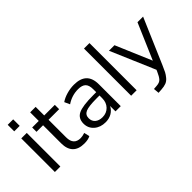

<svg xmlns="http://www.w3.org/2000/svg" viewBox="-65 -1369 2178 2178"><g transform="rotate(-45 1023.5 -280.5)"><path d="M84 -652.3V-756.8H171.9V-652.3ZM84 0V-539.1H171.9V0Z M549.8 8.8Q458 8.8 411.1 -39.1Q364.3 -86.9 364.3 -179.7V-469.7H258.8V-539.1H364.3V-676.8H452.1V-539.1H622.1V-469.7H452.1V-188.5Q452.1 -64.5 563.5 -64.5Q591.8 -64.5 632.8 -78.1L648.4 -11.7Q612.3 8.8 549.8 8.8Z M890.6 8.8Q808.6 8.8 754.9 -38.1Q701.2 -85 701.2 -158.2Q701.2 -242.2 768.1 -275.4Q835 -308.6 1009.8 -308.6H1055.7V-357.4Q1055.7 -420.9 1026.9 -449.7Q998 -478.5 934.6 -478.5Q834 -478.5 749 -420.9L719.7 -485.4Q759.8 -513.7 818.8 -530.8Q877.9 -547.9 936.5 -547.9Q1140.6 -547.9 1140.6 -350.6V0H1056.6V-86.9Q1034.2 -42 991.2 -16.6Q948.2 8.8 890.6 8.8ZM786.1 -160.2Q786.1 -112.3 818.8 -84.5Q851.6 -56.6 906.2 -56.6Q971.7 -56.6 1013.7 -100.1Q1055.7 -143.6 1055.7 -212.9V-255.9H1010.7Q880.9 -255.9 833.5 -234.9Q786.1 -213.9 786.1 -160.2Z M1307.6 0V-756.8H1395.5V0Z M1948.2 -539.1H2038.1L1804.7 3.9Q1781.2 58.6 1768.1 84Q1754.9 109.4 1731 138.2Q1707 167 1676.3 178.7Q1645.5 190.4 1598.6 193.4L1550.8 196.3L1544.9 128.9L1593.8 125Q1639.6 122.1 1662.6 97.2Q1685.5 72.3 1710.9 13.7L1718.8 -4.9L1490.2 -539.1H1579.1L1762.7 -107.4Z"/></g></svg>

Font: Min Sans
Style: Regular
Weight: 400
Designer: Jinseong-Kim, NotoSansCJK, Nunito
Foundry: Jinseong-Kim
Version: Version 1.400;Glyphs 3.1.2 (3151)